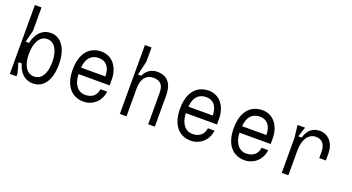

<svg xmlns="http://www.w3.org/2000/svg" viewBox="-51 -1388 3702 2017"><g transform="rotate(20 1800.0 -379.0)"><path d="M78 -770V0H152V-34L121 -146H158C185 -44 252 12 338 12C453 12 529 -88 529 -268C529 -447 453 -552 338 -552C248 -552 180 -488 156 -375H119L152 -510V-770ZM324 -61C241 -61 194 -141 194 -267C194 -391 241 -479 324 -479C407 -479 455 -396 455 -268C455 -139 407 -61 324 -61Z M905 10C986 10 1087 -47 1103 -175H1029C1019 -105 974 -63 895 -63C808 -63 758 -143 757 -245H1105V-305C1105 -454 1021 -550 905 -550C772 -550 683 -454 683 -269C683 -84 772 10 905 10ZM1031 -318H759C766 -427 822 -477 901 -477C978 -477 1029 -427 1031 -318Z M1308 -770V0H1382V-315C1382 -418 1430 -478 1511 -478C1593 -478 1625 -434 1625 -349V0H1699V-349C1699 -477 1644 -551 1527 -551C1462 -551 1408 -514 1382 -454H1345L1382 -610V-770Z M2105 10C2186 10 2287 -47 2303 -175H2229C2219 -105 2174 -63 2095 -63C2008 -63 1958 -143 1957 -245H2305V-305C2305 -454 2221 -550 2105 -550C1972 -550 1883 -454 1883 -269C1883 -84 1972 10 2105 10ZM2231 -318H1959C1966 -427 2022 -477 2101 -477C2178 -477 2229 -427 2231 -318Z M2705 10C2786 10 2887 -47 2903 -175H2829C2819 -105 2774 -63 2695 -63C2608 -63 2558 -143 2557 -245H2905V-305C2905 -454 2821 -550 2705 -550C2572 -550 2483 -454 2483 -269C2483 -84 2572 10 2705 10ZM2831 -318H2559C2566 -427 2622 -477 2701 -477C2778 -477 2829 -427 2831 -318Z M3118 0H3192V-273C3192 -425 3262 -479 3326 -479C3405 -479 3435 -423 3435 -348V-281H3509V-363C3509 -471 3442 -552 3346 -552C3289 -552 3220 -531 3187 -420H3150L3186 -530H3102L3118 -390Z"/></g></svg>

Font: Fliege Mono Light
Style: Regular
Weight: 300
Version: Version 0.020;Glyphs 3.3 (3306)